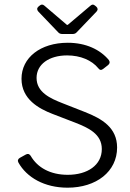

<svg xmlns="http://www.w3.org/2000/svg" viewBox="-20 -828 582 859"><path d="M151.4 -776.4 240.2 -683.6C245.1 -677.7 252 -675.8 259.8 -675.8H303.7C311.5 -675.8 318.4 -677.7 323.2 -683.6L412.1 -776.4C418.9 -784.2 418 -792 410.2 -798.8L405.3 -802.7C397.5 -809.6 391.6 -808.6 383.8 -801.8L283.2 -716.8H279.3L178.7 -802.7C170.9 -809.6 164.1 -808.6 157.2 -802.7L152.3 -798.8C144.5 -792 144.5 -784.2 151.4 -776.4ZM62.5 -100.6C99.6 -34.2 178.7 11.7 282.2 11.7C411.1 11.7 503.9 -60.5 503.9 -168C503.9 -256.8 436.5 -296.9 359.4 -327.1L259.8 -366.2C205.1 -387.7 143.6 -415 143.6 -479.5C143.6 -540 199.2 -580.1 280.3 -580.1C339.8 -580.1 390.6 -558.6 419.9 -522.5C425.8 -514.6 432.6 -512.7 441.4 -519.5L463.9 -537.1C471.7 -543.9 472.7 -550.8 466.8 -559.6C427.7 -606.4 364.3 -636.7 283.2 -636.7C161.1 -636.7 76.2 -570.3 76.2 -475.6C76.2 -383.8 154.3 -341.8 214.8 -318.4L316.4 -279.3C376 -255.9 435.5 -228.5 435.5 -161.1C435.5 -88.9 371.1 -45.9 283.2 -45.9C205.1 -45.9 147.5 -78.1 117.2 -130.9C111.3 -139.6 104.5 -141.6 95.7 -136.7L69.3 -122.1C60.5 -117.2 57.6 -109.4 62.5 -100.6Z"/></svg>

Font: Ed Sans Neue Light
Style: Regular
Weight: 300
Designer: Stephen Hutchings
Version: Version 1.004;PS 001.004;hotconv 1.0.88;makeotf.lib2.5.64775